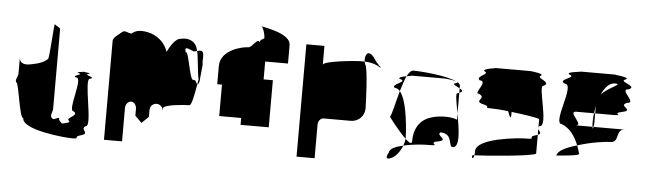

<svg xmlns="http://www.w3.org/2000/svg" viewBox="-42 -923 2995 889"><g transform="rotate(5 1455.5 -479.0)"><path d="M35 -416C47 -404 62 -255 80 -255C80 -200 279 -182 310 -182C358 -182 311 -188 354 -200C397 -212 342 -227 372 -244C404 -244 342 -464 372 -464C404 -472 338 -479 362 -485C380 -489 352 -492 340 -493C329 -492 301 -489 318 -485C344 -479 279 -472 309 -464C341 -464 279 -307 309 -307C341 -290 273 -275 291 -262C303 -254 277 -249 260 -246C259 -250 242 -258 246 -271C232 -271 221 -256 211 -268C201 -280 214 -295 214 -312V-680C214 -688 193 -695 188 -701C184 -707 177 -538 170 -538C156 -524 131 -513 95 -507C69 -501 40 -503 40 -536V-460C40 -443 23 -428 35 -416ZM340 -493C345 -494 347 -494 340 -494C333 -494 335 -494 340 -493Z M461 -188H545V-344C545 -360 557 -375 571 -375C584 -375 596 -361 596 -344V-312L627 -281L659 -312V-344C659 -361 672 -375 690 -375C706 -375 721 -360 721 -344V-360C730 -374 812 -382 841 -382C851 -382 861 -432 869 -482C857 -494 865 -500 848 -500C831 -500 816 -637 803 -624C795 -648 801 -649 839 -632C844 -632 849 -634 854 -635C848 -682 807 -693 776 -685C749 -685 726 -642 714 -619C700 -662 669 -685 635 -698C592 -710 565 -707 545 -689C528 -689 513 -704 501 -692C489 -680 461 -665 461 -648ZM854 -634C859 -639 866 -530 873 -505C872 -497 870 -490 869 -482C871 -480 874 -483 876 -490C877 -491 878 -494 879 -499L878 -498V-500H879C880 -504 879 -509 880 -515C884 -548 887 -591 887 -580C887 -589 886 -585 884 -573C885 -595 885 -612 885 -612C885 -644 870 -639 854 -635ZM879 -500C879 -500 879 -499 879 -499C879 -499 879 -500 879 -500Z M961 -490H983V-344H1085V-312H1216V-531H1173V-614H1279V-700C1279 -752 1164 -770 1143 -775C1148 -770 1158 -750 1160 -722C1150 -710 1141 -718 1141 -700C1129 -723 1107 -673 1090 -673C1062 -673 961 -650 961 -575ZM1143 -775C1142 -776 1143 -776 1142 -776C1139 -776 1139 -776 1143 -775Z M1356 -188H1440V-344C1440 -360 1451 -375 1465 -375H1592C1627 -375 1655 -403 1655 -438C1655 -454 1649 -627 1636 -640C1634 -645 1633 -650 1632 -654H1614C1586 -654 1440 -640 1440 -622V-710H1356ZM1632 -654C1660 -653 1685 -647 1706 -632C1712 -638 1697 -638 1697 -646C1678 -660 1670 -694 1646 -694C1639 -694 1628 -678 1632 -654Z M1771 -409C1771 -409 1819 -345 1852 -314V-318C1852 -335 1845 -486 1806 -532C1791 -478 1779 -420 1771 -409ZM1780 -244C1763 -216 1775 -210 1797 -222C1816 -231 1834 -256 1844 -282C1809 -274 1780 -262 1780 -244ZM1781 -545C1790 -545 1799 -540 1806 -532C1814 -559 1822 -584 1831 -603C1814 -600 1794 -595 1799 -589C1848 -577 1758 -562 1781 -545ZM1831 -603C1850 -607 1866 -608 1843 -608H2010C2007 -608 2049 -605 2063 -599C2010 -625 1881 -632 1861 -632C1850 -632 1840 -621 1831 -603ZM1844 -282C1891 -293 1941 -295 1952 -295C2025 -295 1961 -301 1991 -313C2065 -325 1987 -340 2010 -358C2071 -358 2050 -295 2072 -295C2108 -295 2094 -381 2081 -452V-423C2059 -434 2005 -436 1965 -424C1920 -412 1883 -377 1883 -306C1883 -290 1870 -297 1852 -314C1851 -304 1848 -293 1844 -282ZM2054 -589C2049 -583 2068 -576 2081 -569V-580C2081 -587 2076 -592 2067 -597C2070 -595 2067 -592 2054 -589ZM2063 -599C2064 -598 2066 -598 2067 -597C2066 -598 2065 -598 2063 -599ZM2072 -545C2063 -545 2072 -502 2081 -452V-548ZM2081 -548C2101 -556 2094 -562 2081 -569Z M2170 -552C2213 -535 2152 -520 2188 -507C2243 -495 2191 -489 2233 -489C2248 -489 2282 -487 2314 -483C2323 -457 2330 -442 2330 -472V-481C2388 -474 2458 -464 2460 -458V-421C2461 -423 2462 -425 2465 -427C2507 -427 2441 -614 2465 -614C2507 -632 2434 -646 2447 -658C2477 -671 2395 -677 2403 -677H2233C2258 -677 2176 -671 2188 -658C2219 -646 2146 -632 2170 -614C2213 -614 2146 -552 2170 -552ZM2172 -266C2156 -266 2171 -236 2176 -266ZM2176 -266C2223 -267 2456 -286 2460 -299V-386C2457 -385 2452 -383 2447 -382C2410 -370 2462 -364 2403 -364C2378 -364 2177 -348 2177 -285C2177 -277 2177 -271 2176 -266ZM2397 -636C2399 -637 2401 -637 2403 -637C2409 -637 2406 -637 2397 -636ZM2460 -386C2481 -394 2464 -403 2460 -413ZM2460 -413V-421C2459 -418 2459 -416 2460 -413Z M2554 -298ZM2554 -298C2568 -299 2668 -306 2658 -316C2654 -329 2651 -341 2646 -353C2597 -339 2557 -321 2554 -298ZM2566 -445C2602 -432 2628 -398 2646 -353C2704 -372 2771 -382 2797 -382C2843 -382 2814 -445 2860 -445H2714C2712 -437 2710 -433 2709 -445H2629C2675 -445 2583 -508 2629 -508H2711C2713 -519 2713 -530 2716 -541V-508H2797C2860 -508 2784 -514 2841 -526C2899 -538 2814 -552 2860 -570C2906 -570 2814 -632 2860 -632C2906 -650 2808 -664 2841 -676C2875 -689 2769 -695 2797 -695H2629C2657 -695 2551 -689 2584 -676C2618 -664 2521 -650 2566 -632C2612 -632 2521 -445 2566 -445ZM2708 -474C2708 -460 2708 -451 2709 -445H2714C2716 -453 2716 -464 2716 -464V-508H2711C2709 -496 2708 -485 2708 -474ZM2734 -597C2748 -630 2770 -654 2795 -654C2837 -654 2768 -635 2734 -597Z"/></g></svg>

Font: bitstorm
Style: excn
Weight: 400
Version: Version 0.2